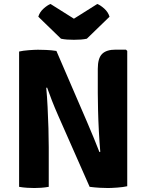

<svg xmlns="http://www.w3.org/2000/svg" viewBox="-20 -939 736 965"><path d="M76 -680Q95 -684.5 125 -686.8Q155 -689 170.5 -689Q186 -689 211.8 -688Q237.5 -687 263.5 -683L223 -501L212.5 -497.5Q216.5 -455 219.2 -401.2Q222 -347.5 223.5 -294Q225 -240.5 225 -199V0Q205.5 3.5 186.5 4.8Q167.5 6 152.5 6Q138 6 116.5 4.8Q95 3.5 76 0ZM272.5 -358Q255.5 -396.5 241 -433.5Q226.5 -470.5 216.5 -499.5L142.5 -585L263.5 -683L417.5 -326Q436.5 -282 452.8 -242Q469 -202 480 -174L561 -86.5L430.5 0ZM619.5 -683V-3Q600.5 1.5 569.8 3.8Q539 6 523 6Q507.5 6 482.2 4.8Q457 3.5 430.5 0L472.5 -172.5L484 -176Q480 -222.5 477 -278Q474 -333.5 472.8 -385Q471.5 -436.5 471.5 -471V-593Q471.5 -646.5 493.2 -668Q515 -689.5 561 -689.5H613ZM469 -919Q484 -913.5 503.8 -896Q523.5 -878.5 530.5 -855L416.5 -744.5Q403.5 -741.5 386.2 -740.2Q369 -739 351.5 -739Q334 -739 316.8 -740.2Q299.5 -741.5 286.5 -744.5L172.5 -855Q179.5 -878.5 199.2 -896Q219 -913.5 234 -919L351.5 -845Z"/></svg>

Font: Signika
Style: Bold
Weight: 700
Designer: Anna Giedry
Foundry: Anna Giedry
Version: Version 2.001